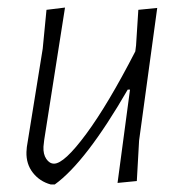

<svg xmlns="http://www.w3.org/2000/svg" viewBox="-20 -480 486 508"><path d="M152 -460 97 -110 95 -92Q94 -72 102.5 -59.5Q111 -47 123 -47Q150 -47 208 -125.5Q266 -204 338 -344L340 -360L346 -454L396 -459L348 -108L342 -1L291 4L324 -243H318Q207 -51 125 8H114Q85 0 67 -23Q49 -46 50 -78L51 -91L93 -351L103 -454Z"/></svg>

Font: Alegreya Sans SC Light
Style: Italic
Weight: 300
Italic angle: -7°
Designer: Juan Pablo del Peral
Foundry: Huerta Tipografica
Version: Version 2.007